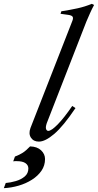

<svg xmlns="http://www.w3.org/2000/svg" viewBox="-125 -732 511 1002"><path d="M78 7Q50 7 36.5 -13.5Q23 -34 34 -64L253 -624Q259 -640 252.5 -646.5Q246 -653 227 -655L191 -660L195 -673Q240 -680 279 -688.5Q318 -697 354 -712L366 -706Q355 -686 345 -663.5Q335 -641 326 -620L119 -89Q112 -68 115.5 -58.5Q119 -49 127 -49Q143 -49 176 -82.5Q209 -116 252 -179L269 -168Q205 -73 158 -33Q111 7 78 7ZM-105 250 -95 223Q-70 221 -42.5 213Q-15 205 4 189Q23 173 23 147Q23 130 8 119.5Q-7 109 -38 109Q-42 109 -47 109Q-52 109 -56 110L-47 85Q-23 76 -6 65Q11 54 32 32Q69 33 89.5 52.5Q110 72 110 98Q110 132 91.5 159Q73 186 41.5 206Q10 226 -28 237Q-66 248 -105 250Z"/></svg>

Font: Ibarra Real Nova Medium
Style: Italic
Weight: 500
Italic angle: -22°
Designer: Jose Maria Ribagorda & Octavio Pardo
Foundry: Octavio Pardo
Version: Version 2.000